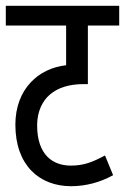

<svg xmlns="http://www.w3.org/2000/svg" viewBox="-20 -642 431 662"><path d="M391 -554V-622H0V-554H208V-417C114 -407 33 -336 33 -212C33 -72 116 0 225 0C275 0 325 -13 370 -38L342 -106C299 -83 269 -71 224 -71C164 -71 108 -106 108 -210C108 -261 129 -296 151 -315C180 -341 222 -352 268 -352H283V-554Z"/></svg>

Font: Noto Sans ExtraCondensed
Style: Italic
Weight: 400
Width: 2
Italic angle: -12°
Designer: Monotype Design Team
Foundry: Monotype Imaging Inc.
Version: Version 2.013